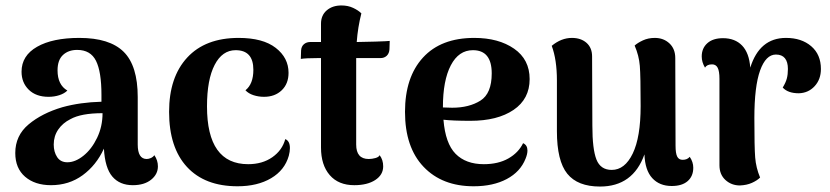

<svg xmlns="http://www.w3.org/2000/svg" viewBox="-20 -669 3044 704"><path d="M559 -59Q559 -30 534 -10Q509 10 467 10Q419 10 392 -21.5Q365 -53 361 -124Q333 -63 283 -26.5Q233 10 167 10Q108 10 72 -21Q36 -52 36 -108Q36 -172 85 -213Q134 -254 209 -276Q274 -294 352 -296V-321Q352 -406 332 -446Q312 -486 263 -486Q231 -486 211 -467.5Q191 -449 191 -411Q191 -358 227 -337Q216 -326 197.5 -320Q179 -314 158 -314Q112 -314 85.5 -340Q59 -366 59 -406Q59 -465 116 -497.5Q173 -530 271 -530Q382 -530 433.5 -479Q485 -428 485 -313V-139Q485 -86 518 -86Q525 -86 533 -89.5Q541 -93 546 -100Q559 -81 559 -59ZM356 -254Q277 -254 238 -232Q210 -218 193.5 -194Q177 -170 177 -139Q177 -112 189.5 -93Q202 -74 227 -74Q256 -74 286 -98Q316 -122 336 -163.5Q356 -205 356 -254Z M600 -259Q600 -386 666.5 -458Q733 -530 855 -530Q944 -530 991 -493.5Q1038 -457 1038 -402Q1038 -362 1013 -338Q988 -314 948 -314Q928 -314 909.5 -320Q891 -326 880 -338Q909 -361 909 -413Q909 -485 844 -485Q795 -485 767 -431Q739 -377 739 -279Q739 -67 890 -67Q942 -67 978.5 -92.5Q1015 -118 1026 -159Q1043 -152 1043 -126Q1043 -113 1039 -98Q1024 -45 974 -15.5Q924 14 851 14Q731 14 665.5 -57Q600 -128 600 -259Z M1409 -519 1408 -488Q1407 -473 1398 -464.5Q1389 -456 1375 -456H1286V-426V-139Q1286 -86 1332 -86Q1344 -86 1356.5 -89.5Q1369 -93 1372 -100Q1385 -83 1385 -59Q1385 -28 1356 -9Q1327 10 1279 10Q1221 10 1189 -27Q1157 -64 1157 -128V-456H1143Q1102 -456 1083 -453L1084 -484Q1085 -499 1094.5 -507Q1104 -515 1118 -515H1157V-582Q1157 -613 1178 -631Q1199 -649 1232 -649Q1256 -649 1275 -640Q1294 -631 1305 -620Q1292 -569 1288 -515H1291Q1312 -515 1357.5 -516.5Q1403 -518 1409 -519Z M1914 -117Q1914 -104 1907 -87Q1888 -39 1838 -12.5Q1788 14 1717 14Q1601 14 1533 -57.5Q1465 -129 1465 -259Q1465 -386 1531 -458Q1597 -530 1719 -530Q1808 -530 1865 -490.5Q1922 -451 1922 -379Q1922 -306 1863 -266Q1804 -226 1705 -226Q1641 -226 1606 -230Q1613 -143 1650.5 -105Q1688 -67 1754 -67Q1807 -67 1844 -88Q1881 -109 1898 -144Q1914 -137 1914 -117ZM1604 -276V-275L1638 -274Q1700 -274 1741.5 -300Q1783 -326 1783 -400Q1783 -485 1714 -485Q1662 -485 1633 -429.5Q1604 -374 1604 -276Z M2522 -54Q2522 -23 2501.5 -5Q2481 13 2443 13Q2398 13 2371.5 -16Q2345 -45 2343 -103Q2301 15 2180 15Q2098 15 2060 -32Q2022 -79 2022 -188V-374Q2022 -450 2003 -501Q2038 -530 2077 -530Q2110 -530 2130.5 -512Q2151 -494 2151 -462L2152 -208Q2152 -122 2167 -84Q2182 -46 2223 -46Q2271 -46 2300 -106Q2329 -166 2329 -280Q2329 -390 2326 -427.5Q2323 -465 2307 -502Q2318 -512 2337.5 -521Q2357 -530 2381 -530Q2413 -530 2434.5 -510Q2456 -490 2456 -456L2457 -135Q2457 -107 2463 -95Q2469 -83 2483 -83Q2500 -83 2509 -94Q2522 -75 2522 -54Z M2990 -416Q2990 -378 2967 -353Q2944 -328 2909 -327Q2869 -327 2850 -348Q2861 -366 2865 -381Q2869 -396 2869 -416Q2869 -442 2858 -455.5Q2847 -469 2825 -469Q2788 -469 2767 -410.5Q2746 -352 2746 -236Q2746 -129 2749 -91.5Q2752 -54 2767 -18Q2756 -7 2737 1.5Q2718 10 2693 11Q2662 11 2640 -9Q2618 -29 2618 -63V-380Q2618 -408 2611.5 -420.5Q2605 -433 2591 -433Q2572 -433 2565 -421Q2553 -441 2553 -462Q2553 -492 2573.5 -510.5Q2594 -529 2631 -529Q2675 -529 2701 -502Q2727 -475 2731 -421Q2765 -530 2862 -530Q2919 -530 2954.5 -499.5Q2990 -469 2990 -416Z"/></svg>

Font: Arima Madurai Black
Style: Regular
Weight: 900
Designer: Joana Correia and Natanael Gama
Foundry: NDISCOVER
Version: Version 1.020